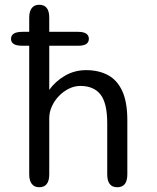

<svg xmlns="http://www.w3.org/2000/svg" viewBox="-20 -782 659 807"><path d="M26.3 -618.7Q26.3 -632.7 37.7 -640.4Q49 -648.2 75.3 -648.2H307.7Q331.8 -648.2 342.7 -640.4Q353.5 -632.7 353.5 -618.7Q353.5 -604.8 342.7 -597.2Q331.8 -589.7 307.7 -589.7H75.3Q49 -589.7 37.7 -597.1Q26.3 -604.5 26.3 -618.7ZM472.8 5Q430.7 5 430.7 -49.3V-263.8Q430.7 -348.5 402.5 -384.7Q374.3 -420.8 317.7 -420.8Q293.5 -420.8 270.2 -409.6Q247 -398.3 228.2 -379Q209.3 -359.7 198.2 -335.2Q187 -310.8 187 -284.8V-49.3Q187 5 144.8 5Q124.5 5 113.7 -9Q102.8 -23 102.8 -49.3V-708Q102.8 -734.3 113.7 -748.2Q124.5 -762 144.8 -762Q187 -762 187 -708V-404.2Q212.2 -439.8 252.7 -463.5Q293.2 -487.2 341.7 -487.2Q394 -487.2 432.9 -466.8Q471.8 -446.5 493.5 -400.2Q515.2 -353.8 515.2 -276.3V-49.3Q515.2 5 472.8 5Z"/></svg>

Font: Sono ExtraLight
Style: Regular
Weight: 200
Designer: Tyler Finck
Foundry: Tyler Finck
Version: Version 2.112